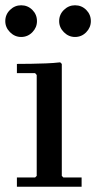

<svg xmlns="http://www.w3.org/2000/svg" viewBox="-26 -707 367 727"><path d="M214 -35H283V0H38V-35H107L113 -41V-423L107 -430H38V-465Q64 -465 92 -465.5Q120 -466 148 -467Q176 -468 202 -471L208 -465V-41ZM258 -567Q234 -567 216 -585Q198 -603 198 -627Q198 -652 216 -669.5Q234 -687 258 -687Q283 -687 300.5 -669.5Q318 -652 318 -627Q318 -603 300.5 -585Q283 -567 258 -567ZM54 -567Q30 -567 12 -585Q-6 -603 -6 -627Q-6 -652 12 -669.5Q30 -687 54 -687Q79 -687 96.5 -669.5Q114 -652 114 -627Q114 -603 96.5 -585Q79 -567 54 -567Z"/></svg>

Font: Brygada 1918 Medium
Style: Regular
Weight: 500
Designer: Mateusz Machalski | Borys Kosmynka | Przemek Hoffer
Foundry: NIEPODLEGLA 2018
Version: Version 3.006